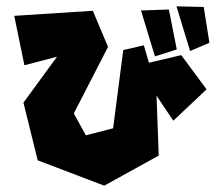

<svg xmlns="http://www.w3.org/2000/svg" viewBox="-20 -586 706 606"><path d="M537 -566 580 -425 641 -451 623 -564ZM425 -553 469 -408 538 -430 513 -556ZM632 -304 527 -205 474 -284 481 -95 309 0 99 -80 54 -262 160 -407 57 -380 25 -536 273 -552 321 -438 213 -228 251 -159 337 -181 369 -428 434 -443 450 -388 552 -412Z"/></svg>

Font: Super Mario
Style: Regular
Weight: 400
Version: Version 1.0